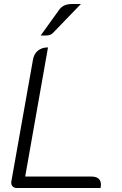

<svg xmlns="http://www.w3.org/2000/svg" viewBox="-20 -948 614 968"><path d="M37 -32 146 -646Q151 -676 171 -692.5Q191 -709 222 -709L107 -58H440Q489 -58 489 -16Q489 -12 487 0H65Q51 0 43 -9Q35 -18 37 -32ZM280 -901Q290 -914 305.5 -921Q321 -928 349 -928H388L250 -785Q240 -774 228.5 -771Q217 -768 185 -769Z"/></svg>

Font: K2D ExtraLight
Style: Italic
Weight: 275
Italic angle: -10°
Designer: Katatrad Aksorn Co.,Ltd.
Foundry: Cadson Demak Co.,Ltd.
Version: Version 1.000; ttfautohint (v1.6)